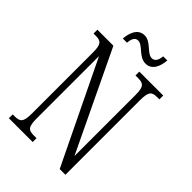

<svg xmlns="http://www.w3.org/2000/svg" viewBox="-254 -988 1095 1095"><g transform="rotate(45 293.0 -441.0)"><path d="M362 -771C415 -771 434 -822 438 -872H405C402 -844 393 -818 366 -818C327 -818 298 -882 246 -882C192 -882 174 -829 170 -781H204C206 -810 214 -835 241 -835C278 -835 308 -771 362 -771ZM32 0H224V-31H203C160 -31 145 -41 145 -111V-614L442 0H488V-603C488 -672 504 -683 546 -683H563V-714H370V-683H391C433 -683 449 -672 449 -605V-112L161 -714H32V-683H48C90 -683 106 -673 106 -605V-111C106 -41 90 -31 46 -31H32Z"/></g></svg>

Font: Noto Serif Myanmar ExtraCondensed Light
Style: Regular
Weight: 300
Width: 2
Designer: Ben Mitchell and the Monotype Design Team
Foundry: Monotype Imaging Inc.
Version: Version 2.106